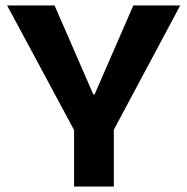

<svg xmlns="http://www.w3.org/2000/svg" viewBox="-20 -680 683 700"><path d="M250 0V-206L6 -660H179L320 -336H325L466 -660H637L395 -207V0Z"/></svg>

Font: Bricolage Grotesque 10pt Bricolage Grotesque 10pt Regular
Style: Bold
Weight: 700
Designer: Mathieu Triay
Foundry: Atelier Triay
Version: Version 1.000; ttfautohint (v1.8.4.7-5d5b);gftools[0.9.32]